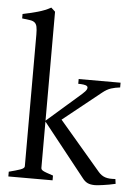

<svg xmlns="http://www.w3.org/2000/svg" viewBox="-54 -798 596 845"><g transform="rotate(5 244.0 -376.0)"><path d="M14.6 0V-21Q46.9 -29.3 64.9 -35.6Q83 -42 83 -50.8V-632.8Q83 -655.3 80.3 -667.5Q77.6 -679.7 70.1 -685.8Q62.5 -691.9 49.1 -693.8Q35.6 -695.8 14.6 -698.2V-717.8Q48.3 -724.6 80.8 -733.6Q113.3 -742.7 138.2 -756.8L156.2 -740.2V-258.8L306.6 -390.1Q322.8 -404.3 326.2 -412.8Q329.6 -421.4 325 -425.8Q320.3 -430.2 309.3 -431.6Q298.3 -433.1 285.6 -433.1V-454.1H470.7V-433.1Q449.2 -430.7 431.2 -425Q413.1 -419.4 392.6 -402.8L226.1 -269.5L409.7 -54.2Q416.5 -46.4 423.8 -41.3Q431.2 -36.1 439.9 -33.2Q448.7 -30.3 459.7 -29.5Q470.7 -28.8 484.9 -29.8L487.8 -8.8Q473.6 -5.4 459.7 -2.9Q445.8 -0.5 433.8 1.2Q421.9 2.9 412.4 3.9Q402.8 4.9 397.9 4.9Q377.4 4.9 365 -1Q352.5 -6.8 341.8 -21L156.2 -254.9V-50.8Q156.2 -46.9 158 -43.9Q159.7 -41 165 -37.8Q170.4 -34.7 181.2 -30.8Q191.9 -26.9 210 -21V0Z"/></g></svg>

Font: Gentium Plus Am
Style: Regular
Weight: 400
Designer: J. Victor Gaultney, Annie Olsen, Iska Routamaa, Becca Hirsbrunner
Foundry: SIL International
Version: Version 5.000